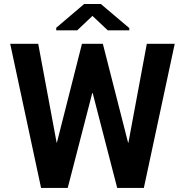

<svg xmlns="http://www.w3.org/2000/svg" viewBox="-20 -927 913 947"><path d="M611.8 -223.1H613.3L704.1 -710.9H841.8L689.5 0H558.1L437 -468.3H435.1L314 0H182.6L30.3 -710.9H168.5L259.3 -223.6H260.7L384.3 -710.9H487.3ZM617.7 -788.6V-777.3H511.7L436 -848.6L360.8 -777.3H257.3V-790L395 -907.2H477.5Z"/></svg>

Font: Roboto Web
Style: Bold
Weight: 700
Designer: Google
Version: Version 1.200310; 2013